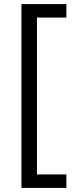

<svg xmlns="http://www.w3.org/2000/svg" viewBox="-20 -750 380 940"><path d="M85 -730H305V-664H161V104H305V170H85Z"/></svg>

Font: TASA Orbiter VF Text
Style: Regular
Weight: 400
Designer: Weizhong Zhang
Foundry: 本地遙控
Version: Version 1.001;Glyphs 3.2 (3192)